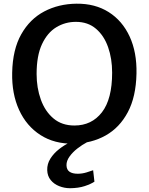

<svg xmlns="http://www.w3.org/2000/svg" viewBox="-20 -771 806 1041"><path d="M380.5 8Q275.5 10 199.5 -38.8Q123.5 -87.5 83.5 -175Q43.5 -262.5 46 -376.5Q48.5 -502.5 95.2 -585.2Q142 -668 220 -709Q298 -750 395 -751Q495.5 -752 569.2 -705.5Q643 -659 682.8 -573.2Q722.5 -487.5 720 -372Q717.5 -246.5 673 -162.8Q628.5 -79 552.8 -36.5Q477 6 380.5 8ZM383.5 -90.5Q477 -90.5 532.5 -162Q588 -233.5 588 -377Q588 -453 566 -515.5Q544 -578 500.2 -615.2Q456.5 -652.5 391.5 -652.5Q333.5 -652.5 285.2 -623.2Q237 -594 207.8 -531.8Q178.5 -469.5 178.5 -370Q178.5 -294.5 201.5 -230.8Q224.5 -167 270 -128.8Q315.5 -90.5 383.5 -90.5ZM360 249.5Q329 249.5 300.8 238.2Q272.5 227 254.8 205.2Q237 183.5 236 151.5Q235 118 253.2 89Q271.5 60 300.8 37.2Q330 14.5 360.5 0L373.5 -6.5L452 0Q425.5 14 399.5 34.2Q373.5 54.5 356.8 78Q340 101.5 340.5 125Q341 149 356.8 160Q372.5 171 401.5 171Q425.5 171 449 163.8Q472.5 156.5 485 152L492 214Q472.5 227 439.2 238Q406 249 360 249.5Z"/></svg>

Font: Merriweather Sans Medium
Style: Regular
Weight: 500
Designer: Eben Sorkin
Foundry: Eben Sorkin
Version: Version 2.001